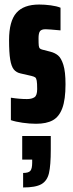

<svg xmlns="http://www.w3.org/2000/svg" viewBox="-20 -538 321 847"><path d="M28 -8V-107Q66 -101 99 -101Q120 -101 132 -109Q144 -117 144 -145Q144 -171 142 -182Q140 -193 135.5 -196.5Q131 -200 119 -203L71 -214Q52 -218 41 -231.5Q30 -245 25 -275.5Q20 -306 20 -361Q20 -444 52 -481Q84 -518 153 -518Q177 -518 203.5 -514.5Q230 -511 247 -504V-404Q194 -409 181 -409Q163 -409 156.5 -400.5Q150 -392 150 -369Q150 -346 151 -337Q152 -328 155.5 -324.5Q159 -321 167 -319L202 -310Q222 -305 236 -293.5Q250 -282 259.5 -252Q269 -222 269 -166Q269 -99 255 -61Q241 -23 213 -7.5Q185 8 139 8Q111 8 79.5 3.5Q48 -1 28 -8ZM122 179V166H78V62H204V121Q204 192 196 226Q188 260 162.5 274.5Q137 289 82 289V225Q106 225 114 215.5Q122 206 122 179Z"/></svg>

Font: Saira Ultra Condensed Black
Style: Regular
Weight: 900
Width: 1
Designer: Hector Gatti with collaboration of the Omnibus-Type team
Foundry: Omnibus-Type
Version: Version 1.001; ttfautohint (v1.8)